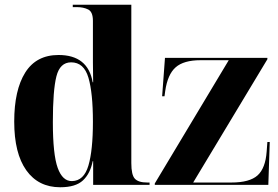

<svg xmlns="http://www.w3.org/2000/svg" viewBox="-20 -780 1173 810"><path d="M234 10Q299 10 330 -19Q361 -48 371 -100H373V0H611V-10H601Q564 -10 549 -26Q534 -42 534 -92V-760H287V-750H304Q332 -750 352 -740Q372 -730 372 -692V-587Q372 -561 372 -516Q372 -471 373 -433H371Q351 -548 227 -548Q133 -548 86.5 -474Q40 -400 40 -267Q40 -133 91 -61.5Q142 10 234 10ZM284 -16Q244 -15 223.5 -71.5Q203 -128 203 -265Q203 -399 218 -458Q233 -517 280 -517Q334 -517 353 -452.5Q372 -388 372 -266Q372 -146 353 -81.5Q334 -17 284 -16ZM633 0H1112L1118 -181H1108L1105 -141Q1100 -70 1066.5 -40Q1033 -10 956 -10H795L1108 -530V-536H676L664 -374H674L677 -396Q687 -466 721 -496Q755 -526 826 -526H945L633 -6Z"/></svg>

Font: Noto Serif Display SemiCondensed Extra
Style: Regular
Weight: 800
Width: 4
Designer: Monotype Design Team
Foundry: Monotype Imaging Inc.
Version: Version 1.900